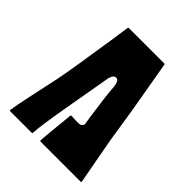

<svg xmlns="http://www.w3.org/2000/svg" viewBox="-179 -738 846 846"><g transform="rotate(45 244.0 -314.5)"><path d="M463 0H213Q209 0 209 -5Q210 -27 225 -173Q226 -178 234 -177Q237 -176 256.5 -175.5Q276 -175 280 -176Q281 -176 285 -177.5Q289 -179 293 -183.5Q297 -188 297 -194Q296 -197 290 -238Q284 -279 278.5 -322.5Q273 -366 272 -383Q270 -434 251 -435Q239 -436 232.5 -423.5Q226 -411 225 -399Q222 -380 192.5 -213Q163 -46 162 -5Q162 0 159 0H23Q19 0 20 -6Q21 -9 22 -14.5Q23 -20 23 -23Q29 -61 71 -253Q76 -277 90.5 -366Q105 -455 117 -535Q129 -615 130 -625Q131 -629 134 -629H356Q358 -629 359 -625Q361 -613 369.5 -564.5Q378 -516 387.5 -460.5Q397 -405 401 -383Q405 -356 426 -223Q431 -196 447 -108Q463 -20 466 -6Q468 0 463 0Z"/></g></svg>

Font: Cubao Free Narrow
Style: Narrow
Weight: 400
Width: 3
Designer: Aaron Amar
Version: Version 001.001